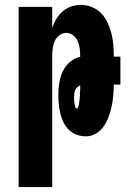

<svg xmlns="http://www.w3.org/2000/svg" viewBox="-20 -548 540 783"><path d="M56 215V-520H193V-434Q199 -453 209.5 -470.5Q220 -488 235.5 -501.5Q251 -515 270.5 -521.5Q290 -528 310 -528Q333 -528 355 -519Q377 -510 393 -493.5Q409 -477 419 -455.5Q429 -434 434.5 -411.5Q440 -389 442 -366Q444 -343 444 -320V-317H471V-203H444Q444 -181 442 -159Q440 -137 435.5 -115.5Q431 -94 423.5 -73Q416 -52 403.5 -33.5Q391 -15 371.5 -3.5Q352 8 330 8Q311 8 293 1.5Q275 -5 261.5 -18Q248 -31 239.5 -48Q231 -65 226.5 -83.5Q222 -102 220 -120.5Q218 -139 218 -158V-159Q218 -175 219.5 -191.5Q221 -208 224.5 -224Q228 -240 235 -255Q242 -270 252.5 -282.5Q263 -295 277 -304Q291 -313 307 -316V-320Q307 -335 305 -350.5Q303 -366 297 -380Q291 -394 278 -404Q265 -414 250 -414Q235 -414 222 -404Q209 -394 203 -380Q197 -366 195 -350.5Q193 -335 193 -320V215ZM294 -106Q298 -106 299 -110.5Q300 -115 301 -119Q302 -123 302.5 -127Q303 -131 303.5 -135Q304 -139 304.5 -143Q305 -147 305.5 -151Q306 -155 306 -159Q306 -163 306 -167Q306 -171 306.5 -175Q307 -179 307 -183.5Q307 -188 307 -192Q307 -196 307 -200Q301 -197 295.5 -192.5Q290 -188 287 -181.5Q284 -175 283 -168Q282 -161 282 -154Q282 -150 282 -145.5Q282 -141 282.5 -136.5Q283 -132 283.5 -128Q284 -124 285 -119.5Q286 -115 287.5 -110.5Q289 -106 294 -106Z"/></svg>

Font: Iosevka Term Curly Heavy
Style: Regular
Weight: 900
Designer: Belleve Invis
Foundry: Belleve Invis
Version: Version 32.3.0